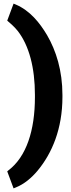

<svg xmlns="http://www.w3.org/2000/svg" viewBox="-20 -814 392 1061"><path d="M20 133 55 227 67 222C115 203 155 168 187 130C268 33 325 -103 325 -278V-289C325 -424 290 -534 240 -620C199 -689 145 -756 67 -789L55 -794L20 -700C39 -683 57 -669 78 -643C141 -562 173 -439 173 -290V-277C173 -94 126 52 27 127Z"/></svg>

Font: Asimov Pro
Style: Ult
Weight: 900
Designer: Google
Version: Version 2.000980; 2014